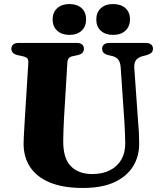

<svg xmlns="http://www.w3.org/2000/svg" viewBox="-20 -913 798 952"><path d="M597 -305 578.5 -577.5Q577 -602.5 567.2 -616.2Q557.5 -630 537 -635L518 -639.5Q500.5 -644 493.5 -651.5Q486.5 -659 486.5 -671.5Q486.5 -684.5 495.5 -692.2Q504.5 -700 521 -700H704Q720.5 -700 729.5 -692.2Q738.5 -684.5 738.5 -671.5Q738.5 -659 730.8 -651.8Q723 -644.5 706.5 -639.5L688.5 -635Q661.5 -627.5 652.8 -612.5Q644 -597.5 646 -573L665 -306.5Q667.5 -280.5 668.8 -255.5Q670 -230.5 670 -203Q671 -140 640.8 -89.8Q610.5 -39.5 548.5 -10.2Q486.5 19 390.5 19Q292.5 19 227 -8.2Q161.5 -35.5 129 -85.2Q96.5 -135 97 -202Q97 -212.5 97.8 -228Q98.5 -243.5 99.8 -266.5Q101 -289.5 103 -322L120.5 -602Q121.5 -616.5 115 -623.8Q108.5 -631 90.5 -634.5L68 -639.5Q36.5 -646.5 36.5 -671.5Q36.5 -684.5 45.5 -692.2Q54.5 -700 71 -700H361.5Q378.5 -700 387.2 -692.2Q396 -684.5 396 -671.5Q396 -659 388.8 -651.2Q381.5 -643.5 364.5 -639.5L341 -634.5Q327.5 -632 321.2 -624.5Q315 -617 314 -603L297 -321Q295 -288 294.5 -261Q294 -234 293.5 -214Q293 -128 331.2 -89Q369.5 -50 437.5 -50Q488.5 -50 525.2 -68.8Q562 -87.5 581.8 -122Q601.5 -156.5 601 -204.5Q600.5 -240 599.2 -262.5Q598 -285 597 -305ZM324 -740Q286.5 -740 263.8 -760.5Q241 -781 241 -816.5Q241 -852 263.8 -872.5Q286.5 -893 324 -893Q362.5 -893 384.8 -872.5Q407 -852 407 -816.5Q407 -782 384.8 -761Q362.5 -740 324 -740ZM540.5 -740Q502.5 -740 480 -760.5Q457.5 -781 457.5 -816.5Q457.5 -851.5 480 -872.2Q502.5 -893 540.5 -893Q579.5 -893 602 -872.5Q624.5 -852 624.5 -816.5Q624.5 -782 602 -761Q579.5 -740 540.5 -740Z"/></svg>

Font: Fraunces
Style: Bold
Weight: 700
Version: Version 1.000;[b76b70a41]